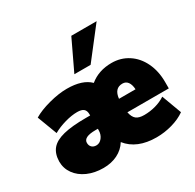

<svg xmlns="http://www.w3.org/2000/svg" viewBox="-165 -946 1155 1136"><g transform="rotate(-30 412.0 -377.5)"><path d="M800 -206H517Q524 -171 542 -156.5Q560 -142 596 -142Q636 -142 674 -152.5Q712 -163 742 -183L792 -48Q754 -21 701 -6Q648 9 594 9Q460 9 395 -73Q370 -33 327.5 -12Q285 9 231 9Q171 9 123.5 -12Q76 -33 49 -70.5Q22 -108 22 -155Q23 -208 49.5 -239.5Q76 -271 134 -285.5Q192 -300 288 -300H317V-308Q317 -333 303.5 -344.5Q290 -356 260 -356Q222 -356 176 -343Q130 -330 93 -309L42 -444Q85 -470 152.5 -488Q220 -506 276 -506Q382 -506 432 -456Q493 -506 581 -506Q644 -506 694 -473.5Q744 -441 772 -382.5Q800 -324 800 -250ZM514 -300H627Q625 -333 612 -350.5Q599 -368 576 -368Q521 -368 514 -300ZM317 -199V-209H301Q219 -209 219 -169Q219 -150 230.5 -139Q242 -128 261 -128Q284 -128 300.5 -149Q317 -170 317 -199ZM358 -558 456 -764H629L469 -558Z"/></g></svg>

Font: Nunito Sans Heavy
Style: Regular
Weight: 400
Designer: Vernon Adams
Foundry: Vernon Adams
Version: Version 2.500